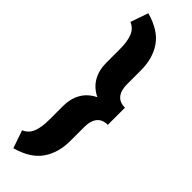

<svg xmlns="http://www.w3.org/2000/svg" viewBox="-319 -782 961 961"><g transform="rotate(45 161.5 -302.0)"><path d="M305.7 -362.8V-275.4V-241.2Q267.1 -241.2 248.5 -217.3Q230 -193.4 230 -150.9V-51.8Q230 31.7 189.5 90.6Q148.9 149.4 54.2 175.8L21.5 81.1Q54.2 67.9 67.4 34.2Q80.6 0.5 80.6 -51.8V-150.9Q80.6 -201.2 102.8 -240.5Q125 -279.8 170.9 -302.2Q125 -324.7 102.8 -364Q80.6 -403.3 80.6 -453.6V-552.7Q80.6 -605 67.4 -638.7Q54.2 -672.4 21.5 -685.5L54.2 -779.8Q148.9 -753.4 189.5 -694.8Q230 -636.2 230 -552.7V-453.6Q230 -410.6 248.5 -386.7Q267.1 -362.8 305.7 -362.8Z"/></g></svg>

Font: Heebo Black
Style: Regular
Weight: 900
Designer: Oded Ezer
Foundry: Meir Sadan
Version: Version 2.001; ttfautohint (v1.5.14-ce02) -l 8 -r 50 -G 200 